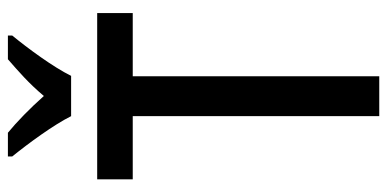

<svg xmlns="http://www.w3.org/2000/svg" viewBox="-267 -713 980 486"><g transform="rotate(-90 223.0 -470.0)"><path d="M172 -780H274C296 -825 344 -890 376 -929V-940H316C284 -912 256 -888 223 -849C192 -884 157 -918 130 -940H70V-929C104 -887 150 -824 172 -780ZM273 0V-624H433V-714H12V-624H172V0Z"/></g></svg>

Font: Noto Sans Gujarati UI Condensed Medium
Style: Regular
Weight: 500
Width: 3
Designer: Jelle Bosma - Monotype Design Team, Universal Thirst
Foundry: Monotype Imaging Inc.
Version: Version 2.106